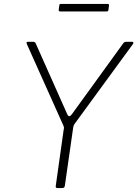

<svg xmlns="http://www.w3.org/2000/svg" viewBox="-20 -954 697 974"><path d="M650 -742Q655 -742 656.5 -738.5Q658 -735 654 -730L358 -325Q355 -321 353.5 -317Q352 -313 351 -305L309 -12Q308 -5 304.5 -2.5Q301 0 293 0H272Q265 0 263.5 -3.5Q262 -7 263 -12L303 -296Q305 -304 304.5 -307.5Q304 -311 302 -316L116 -731Q114 -736 115 -739Q116 -742 123 -742H147Q154 -742 157 -739.5Q160 -737 162 -732L321 -375Q330 -354 345 -375L605 -734Q609 -739 612 -740.5Q615 -742 622 -742H650ZM533 -927 530 -903Q529 -899 527.5 -897.5Q526 -896 520 -896H285Q281 -896 279 -898.5Q277 -901 278 -905L281 -928Q282 -931 283 -932.5Q284 -934 286 -934H528Q530 -934 532 -931.5Q534 -929 533 -927Z"/></svg>

Font: Libre Franklin Thin
Style: Italic
Weight: 100
Italic angle: -8°
Designer: Pablo Impallari, Rodrigo Fuenzalida, Nhung Nguyen
Foundry: Impallari Type
Version: Version 3.000